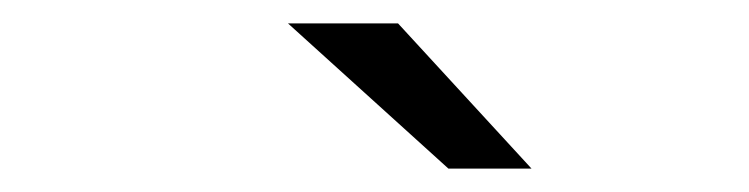

<svg xmlns="http://www.w3.org/2000/svg" viewBox="-20 -751 640 164"><path d="M363 -607 226 -731H320L434 -607Z"/></svg>

Font: Montserrat
Style: Italic
Weight: 400
Italic angle: -11.3°
Designer: Julieta Ulanovsky
Foundry: Julieta Ulanovsky
Version: Version 9.000; ttfautohint (v1.8.4.7-5d5b)